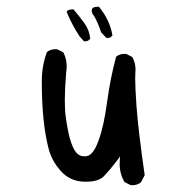

<svg xmlns="http://www.w3.org/2000/svg" viewBox="-20 -549 540 561"><path d="M366.2 -7.8Q381.8 -7.8 392.1 -16.6L402.8 -37.1Q384.3 -165 378.9 -237.8Q375 -292 375 -320.3Q375 -331.1 375.5 -336.4Q376 -341.8 376 -347.7Q376 -353.5 374 -363Q372.1 -372.6 366.7 -382.3L349.6 -391.1Q346.7 -391.6 342.3 -391.6Q337.9 -391.6 331.5 -389.9Q325.2 -388.2 319.3 -383.3Q302.2 -319.8 293 -251.5Q283.7 -181.6 268.6 -140.1Q253.4 -96.7 233.9 -92.8Q230 -92.3 226.1 -92.3Q211.4 -92.3 202.1 -104Q191.4 -118.2 184.1 -144.5Q177.2 -169.9 171.9 -209Q169.4 -226.1 169.4 -256.8Q169.4 -287.6 173.3 -337.4Q173.3 -337.4 173.3 -337.4Q174.8 -346.7 174.8 -355.5Q174.8 -377.4 165 -396L147.5 -404.8Q145 -405.3 142.6 -405.3Q127.4 -405.3 117.2 -397Q102.1 -356.9 102.1 -311.5Q102.1 -191.9 121.6 -116.2Q130.9 -79.1 157.7 -49.3Q183.6 -20 224.6 -18.1Q228.5 -18.1 232.4 -18.1Q267.6 -18.1 283.7 -34.2Q302.2 -53.7 321.8 -79.6L330.6 -91.8Q329.6 -73.7 329.6 -70.3Q329.6 -41 343.8 -17.1L361.3 -8.3Q363.8 -7.8 366.2 -7.8ZM229 -428.2Q237.8 -428.2 243.7 -436Q241.2 -460.9 226.6 -481.2Q211.9 -501.5 194.8 -521.5Q192.9 -521.5 190.9 -521.5Q183.1 -521.5 177.2 -518.1L174.8 -514.2Q189.9 -477.1 212.4 -442.9L225.1 -428.7Q227.1 -428.2 229 -428.2ZM290.5 -438.5Q293 -438 294.9 -438Q302.7 -438 308.6 -445.3Q300.8 -491.2 269 -529.3Q267.1 -529.3 264.6 -529.3Q257.3 -529.3 251 -525.9L248.5 -522Q248 -520 248 -517.3Q248 -514.6 249.5 -510.5Q251 -506.3 255.4 -501.5Q267.6 -479.5 275.4 -454.6Z"/></svg>

Font: Bakudai
Style: Light
Weight: 300
Version: Version 1.48